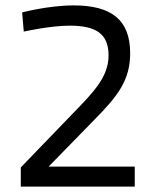

<svg xmlns="http://www.w3.org/2000/svg" viewBox="-20 -691 570 711"><path d="M479 0V-74H160L328 -246C418 -337 462 -395 462 -494C462 -618 392 -671 253 -671C160 -671 62 -645 62 -645L68 -574C68 -574 166 -596 238 -596C334 -596 382 -567 382 -486C382 -407 328 -351 248 -269L57 -71V0Z"/></svg>

Font: TitilliumText22L
Style: 400 wt
Weight: 400
Designer: Campivisivi
Foundry: Campivisivi
Version: 1.000